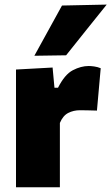

<svg xmlns="http://www.w3.org/2000/svg" viewBox="-20 -796 474 816"><path d="M48 0V-500.5L203.5 -509L211.5 -423H226.5Q255 -479.5 289.5 -497.5Q324 -515.5 357 -515.5Q366.5 -515.5 380.8 -513.5Q395 -511.5 408 -506L392 -326Q371 -326.5 354.2 -327Q337.5 -327.5 320 -327.5Q292.5 -327.5 270 -316Q247.5 -304.5 234.5 -273.5V0ZM126 -559Q155.5 -612.5 184.8 -665.8Q214 -719 243.5 -772.5L433.5 -776.5Q388.5 -720.5 345.2 -666.5Q302 -612.5 261 -561Z"/></svg>

Font: Commissioner ExtraBold
Style: Regular
Weight: 800
Designer: Kostas Bartsokas
Foundry: Kostas Bartsokas
Version: Version 1.000; ttfautohint (v1.8.3)